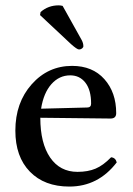

<svg xmlns="http://www.w3.org/2000/svg" viewBox="-20 -684 494 714"><path d="M132.8 -279.8 304.2 -284.2Q318.8 -284.2 318.8 -298.8Q318.8 -349.1 297.6 -376.5Q276.4 -403.8 241.2 -403.8Q200.2 -403.8 171.1 -371.1Q142.1 -338.4 132.8 -279.8ZM393.1 -99.1Q409.7 -97.7 414.1 -80.1Q345.2 9.8 237.8 9.8Q145 9.8 91.1 -45.7Q37.1 -101.1 37.1 -198.2Q37.1 -302.2 97.9 -370.6Q158.7 -439 248 -439Q324.2 -439 368.2 -389.6Q412.1 -340.3 412.1 -263.2Q412.1 -243.2 391.1 -243.2L129.9 -246.1Q129.9 -151.4 166.5 -98.1Q203.1 -44.9 268.1 -44.9Q307.1 -44.9 335.4 -56.9Q363.8 -68.8 393.1 -99.1ZM212.9 -662.1 283.2 -536.1Q290 -523.9 290 -512.2Q290 -507.8 285.2 -503.9Q280.3 -500 273.9 -500Q266.6 -500 244.1 -520L128.9 -627.9L130.9 -639.2Q159.2 -664.1 198.2 -664.1Q205.1 -664.1 212.9 -662.1Z"/></svg>

Font: Common Serif News
Style: Regular
Weight: 450
Designer: Philipp H. Poll, Khaled Hosny
Foundry: Stefan Peev, Context Ltd.
Version: Version 1.026